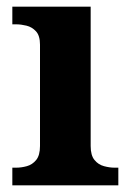

<svg xmlns="http://www.w3.org/2000/svg" viewBox="-20 -556 392 576"><path d="M17 0V-53H29Q44 -53 60.5 -57.5Q77 -62 88.5 -76Q100 -90 100 -118V-422Q100 -449 88 -462Q76 -475 59.5 -479Q43 -483 29 -483H17V-536H252V-118Q252 -90 263.5 -76Q275 -62 292 -57.5Q309 -53 323 -53H335V0Z"/></svg>

Font: Noto Serif Bengali
Style: Bold
Weight: 700
Designer: Juan Bruce, Universal Thirst, Indian Type Foundry and the Monotype Design Team.
Foundry: Monotype Imaging Inc.
Version: Version 2.003; ttfautohint (v1.8.4.7-5d5b)